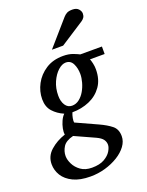

<svg xmlns="http://www.w3.org/2000/svg" viewBox="-205 -817 865 1131"><g transform="rotate(-20 227.0 -251.5)"><path d="M484.9 -420.9H393.1Q397.5 -409.7 401.6 -391.8Q405.8 -374 405.8 -354Q405.8 -290.5 375.7 -248Q345.7 -205.6 296.4 -184.3Q247.1 -163.1 189 -163.1Q182.6 -147.9 179.2 -129.6Q175.8 -111.3 178.2 -103L312 -42Q357.9 -21 386 1.7Q414.1 24.4 414.1 67.9Q414.1 100.1 392.8 129.2Q371.6 158.2 335.2 180.7Q298.8 203.1 253.9 216.1Q209 229 161.1 229Q95.7 229 53 208.3Q10.3 187.5 -10.3 154.3Q-30.8 121.1 -30.8 83Q-30.8 32.2 8.3 -2.4Q47.4 -37.1 102.1 -55.2Q99.1 -70.8 103.5 -93Q107.9 -115.2 117.7 -137Q127.4 -158.7 141.1 -171.9Q101.1 -189 74.5 -218.5Q47.9 -248 47.9 -295.9Q47.9 -344.7 72 -390.1Q96.2 -435.5 141.4 -464.8Q186.5 -494.1 250 -494.1Q286.1 -494.1 313 -483.6Q339.8 -473.1 349.1 -467.8H484.9ZM310.1 -358.9Q310.1 -396 296.1 -424.1Q282.2 -452.1 252 -452.1Q228 -452.1 203.1 -429.4Q178.2 -406.7 161.1 -368.4Q144 -330.1 144 -283.2Q144 -247.1 159.4 -223.6Q174.8 -200.2 201.2 -200.2Q226.1 -200.2 246.3 -215.8Q266.6 -231.4 280.8 -255.9Q294.9 -280.3 302.5 -307.9Q310.1 -335.4 310.1 -358.9ZM320.8 87.9Q320.8 69.8 310.1 54.7Q299.3 39.6 270 25.9L145 -30.8Q97.2 -19 80.1 8.3Q63 35.6 63 65.9Q63 88.9 76.4 116.2Q89.8 143.6 117.2 163.3Q144.5 183.1 187 183.1Q235.4 183.1 264.6 166.3Q293.9 149.4 307.4 127Q320.8 104.5 320.8 87.9ZM445.8 -689Q445.8 -674.8 439.5 -665Q433.1 -655.3 421.9 -647.9L272 -550.8H201.7L337.9 -707Q347.7 -718.3 360.1 -725.1Q372.6 -731.9 395 -731.9Q420.9 -731.9 433.3 -718Q445.8 -704.1 445.8 -689Z"/></g></svg>

Font: Charis
Style: Italic
Weight: 400
Italic angle: -11°
Designer: Walt Agee, Miriam Martin, Annie Olsen, Victor Gaultney, Lorna Priest, Alan Ward, Bob Hallissy, Martin Hosken, Sharon Cor
Foundry: SIL Global
Version: Version 7.000